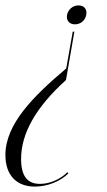

<svg xmlns="http://www.w3.org/2000/svg" viewBox="-35 -522 396 710"><path d="M284 -467C288 -488 276 -502 255 -502C234 -502 217 -487 213 -467C209 -446 222 -432 242 -432C263 -432 280 -446 284 -467ZM214 115C188 141 149 158 113 158C67 158 43 130 43 66C43 -28 97 -125 209 -226L240 -405H234L210 -269C88 -166 -15 -63 -15 51C-15 126 26 168 94 168C140 168 188 149 218 119Z"/></svg>

Font: Moniqa Ita Display
Style: Italic
Weight: 400
Italic angle: -10°
Designer: Rajesh Rajput
Foundry: Rajesh Rajput
Version: Version 1.000